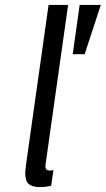

<svg xmlns="http://www.w3.org/2000/svg" viewBox="-20 -750 430 780"><path d="M177.3 -730 85.6 -80.1Q78 -28.1 90.9 -9.1Q103.9 10 143.6 10Q153.4 10 163.9 8.9Q174.4 7.7 187.6 5.1L197.1 -58.9Q185.9 -57.1 184.9 -57.1Q170.6 -57.1 166.9 -63.5Q163.1 -69.9 165.4 -83.9L256.7 -730ZM275.4 -529.7H323.9L389.6 -730H303.6Z"/></svg>

Font: Secuela ExtLt
Style: Italic
Weight: 200
Italic angle: -8°
Designer: Fernando Haro
Foundry: deFharo
Version: Version 1.704